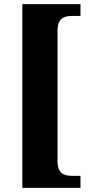

<svg xmlns="http://www.w3.org/2000/svg" viewBox="-20 -780 442 928"><path d="M88 128H369V70H331C291 70 258 61 258 -2V-631C258 -694 291 -703 331 -703H369V-760H88Z"/></svg>

Font: Noto Serif Tamil Condensed Black
Style: Regular
Weight: 900
Width: 3
Designer: Indian Type Foundry, Tom Grace, and the Monotype Design Team
Foundry: Monotype Imaging Inc.
Version: Version 2.004